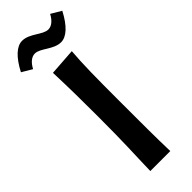

<svg xmlns="http://www.w3.org/2000/svg" viewBox="-335 -935 958 958"><g transform="rotate(-45 144.5 -456.0)"><path d="M74 -690C78 -582 79 -481 79 -379C79 -174 74 -128 71 0H212C209 -103 209 -196 209 -356C209 -528 210 -614 217 -700ZM272 -908C256 -877 234 -859 211 -859C172 -859 131 -912 78 -912C40 -912 0 -876 -37 -805L17 -773C33 -804 55 -822 78 -822C117 -822 158 -769 211 -769C249 -769 289 -805 326 -876Z"/></g></svg>

Font: CantoraOne
Style: Regular
Weight: 400
Designer: Pablo Impallari, Rodrigo Fuenzalida
Foundry: Pablo Impallari
Version: Version 1.001